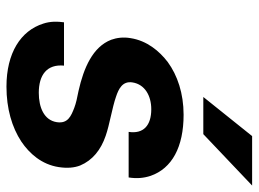

<svg xmlns="http://www.w3.org/2000/svg" viewBox="-123 -667 800 594"><g transform="rotate(90 277.0 -370.0)"><path d="M49 -168C46 -147 46 -125 53 -104C75 -34 144 10 248 10C316 10 374 -7 418 -36C455 -61 489 -99 497 -152C501 -178 499 -200 492 -218C476 -256 444 -282 400 -297C366 -309 313 -317 279 -329C255 -337 230 -349 235 -380C241 -418 276 -438 318 -438C368 -438 395 -414 388 -368H529C533 -393 531 -415 524 -436C501 -502 435 -538 335 -538C269 -538 213 -519 172 -489C138 -463 106 -425 98 -374C94 -351 97 -331 103 -314C125 -257 190 -229 261 -213C282 -209 300 -205 313 -200C339 -190 363 -180 358 -146C352 -106 312 -90 267 -90C212 -90 178 -115 183 -168ZM280 -599H395L554 -750H401Z"/></g></svg>

Font: Asimov Pro
Style: BdObl
Weight: 700
Designer: Google
Version: Version 2.000980; 2014